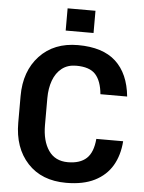

<svg xmlns="http://www.w3.org/2000/svg" viewBox="-61 -958 763 1016"><g transform="rotate(5 321.0 -450.0)"><path d="M404.5 -792H256.5V-910H404.5ZM328.5 10.5Q198.5 10.5 123.8 -70.2Q49 -151 49 -284.5V-426Q49 -558.5 125 -639.8Q201 -721 328.5 -721Q460.5 -721 529.8 -657.2Q599 -593.5 611 -472.5H469Q462.5 -542.5 431.2 -577Q400 -611.5 328.5 -611.5Q283 -611.5 252.2 -587.2Q221.5 -563 206.2 -521.2Q191 -479.5 191 -427V-284.5Q191 -200 225.8 -149.5Q260.5 -99 328.5 -99Q393 -99 427.5 -131Q462 -163 468 -235H610.5Q605 -160 572.8 -105.2Q540.5 -50.5 480 -20Q419.5 10.5 328.5 10.5Z"/></g></svg>

Font: Roberto Sans
Style: Bold
Weight: 700
Designer: Google (font) & Cristiano Sobral (main changes)
Version: Version 1.000;October 12, 2021;FontCreator 14.0.0.2814 64-bi